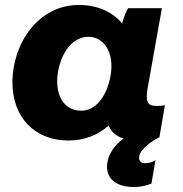

<svg xmlns="http://www.w3.org/2000/svg" viewBox="-20 -553 737 772"><path d="M297 -533C135 -533 30 -380 30 -221C30 -82 119 12 255 12C321 12 375 -11 417 -48C428 -22 447 -5 477 4C442 29 418 63 412 99C402 155 436 193 500 198C526 201 556 198 589 185L605 91C592 100 575 104 560 103C544 102 537 91 540 75C545 44 598 9 621 -1L643 -130C633 -128 622 -127 610 -127C570 -127 565 -146 574 -201L631 -520H495C486 -505 477 -482 471 -459C432 -505 373 -533 297 -533ZM337 -405C382 -405 428 -366 428 -287C428 -222 392 -108 306 -108C246 -108 210 -155 210 -227C210 -295 248 -405 337 -405Z"/></svg>

Font: Fixel Display ExtraBold
Style: Italic
Weight: 800
Italic angle: -10°
Designer: AlfaBravo + MacPaw
Foundry: Kyrylo Tkachov, Marchela Mozhyna, Serhii Makarenko, Maria Weinstein, Zakhar Kryvoshyya
Version: Version 1.210;Glyphs 3.2 (3217)